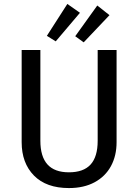

<svg xmlns="http://www.w3.org/2000/svg" viewBox="-20 -943 702 975"><path d="M572 -221Q572 -152 543.5 -99.5Q515 -47 460.5 -17.5Q406 12 330 12Q215 12 152.5 -51.5Q90 -115 90 -221V-689H185V-228Q185 -148 221 -108Q257 -68 330 -68Q404 -68 440 -107.5Q476 -147 476 -228V-689H572ZM386 -878 263 -733 218 -761 322 -923ZM536 -866 405 -728 362 -759 474 -915Z"/></svg>

Font: FiraGOUPP
Style: Medium
Weight: 400
Designer: bBox Type
Foundry: bBox Type GmbH
Version: Version 1.001